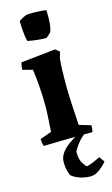

<svg xmlns="http://www.w3.org/2000/svg" viewBox="-136 -733 585 1003"><g transform="rotate(-15 156.5 -231.0)"><path d="M27 4Q21 -15 21 -35L83 -57Q85 -89 87.5 -129.5Q90 -170 90 -197Q90 -244 86.5 -293.5Q83 -343 76 -395L22 -409Q22 -429 28 -448L215 -468L237 -450L227 -415Q224 -382 223 -351Q222 -320 222 -286Q222 -234 225 -172.5Q228 -111 232 -55L296 -36Q296 -27 295 -18Q294 -9 292 0Q258 0 209 0.5Q160 1 111 2Q62 3 27 4ZM86 -548Q80 -571 77.5 -605Q75 -639 75 -658Q80 -663 96 -671.5Q112 -680 119 -681Q132 -683 163.5 -682.5Q195 -682 224 -678Q226 -648 224 -615Q222 -582 214 -562Q214 -561 207.5 -554.5Q201 -548 194 -542.5Q187 -537 186 -537Q165 -537 137 -540Q109 -543 86 -548ZM212 -7H257Q234 8 218 27Q202 46 193 61Q184 76 184 79Q184 120 199 142.5Q214 165 218 165Q237 161 256 152.5Q275 144 292 136L313 165Q300 181 275 201Q250 221 223 221Q197 221 170 213Q143 205 122 188Q119 186 112.5 164Q106 142 106 112Q106 86 122 64Q138 42 162.5 24.5Q187 7 212 -7Z"/></g></svg>

Font: Labrada
Style: Bold
Weight: 700
Designer: Mercedes Jáuregui
Foundry: Omnibus-Type Team
Version: Version 1.000; ttfautohint (v1.8.4.7-5d5b)